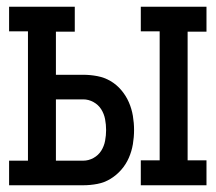

<svg xmlns="http://www.w3.org/2000/svg" viewBox="-20 -550 640 570"><path d="M398 0V-74H454V-457H398V-530H593V-456H537V-74H593V0ZM7 0V-73H63V-457H7V-530H202V-456H146V-328H227Q248 -328 269 -324Q290 -320 308 -309.5Q326 -299 340 -282.5Q354 -266 362.5 -246.5Q371 -227 374.5 -206Q378 -185 378 -164Q378 -143 374.5 -122Q371 -101 362.5 -81.5Q354 -62 340 -46Q326 -30 308 -19Q290 -8 269 -4Q248 0 227 0ZM146 -73H227Q243 -73 257.5 -81Q272 -89 280.5 -102.5Q289 -116 292 -132Q295 -148 295 -164Q295 -180 292 -196Q289 -212 280.5 -225.5Q272 -239 257.5 -247Q243 -255 227 -255H146Z"/></svg>

Font: Iosevka Curly Slab Extended
Style: Regular
Weight: 400
Width: 7
Monospace: yes
Designer: Belleve Invis
Foundry: Belleve Invis
Version: Version 11.1.0; ttfautohint (v1.8.3)